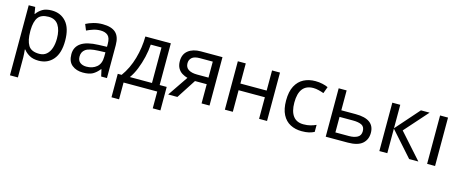

<svg xmlns="http://www.w3.org/2000/svg" viewBox="-44 -1180 4902 2054"><g transform="rotate(15 2407.0 -153.0)"><path d="M340 -546Q439 -546 499.5 -477Q560 -408 560 -269Q560 -132 499.5 -61Q439 10 339 10Q277 10 236.5 -13.5Q196 -37 173 -68H167Q169 -51 171 -25Q173 1 173 20V240H85V-536H157L169 -463H173Q197 -498 236 -522Q275 -546 340 -546ZM324 -472Q242 -472 208.5 -426Q175 -380 173 -286V-269Q173 -170 205.5 -116.5Q238 -63 326 -63Q375 -63 406.5 -90Q438 -117 453.5 -163.5Q469 -210 469 -270Q469 -362 433.5 -417Q398 -472 324 -472Z M903 -545Q1001 -545 1048 -502Q1095 -459 1095 -365V0H1031L1014 -76H1010Q975 -32 936.5 -11Q898 10 830 10Q757 10 709 -28.5Q661 -67 661 -149Q661 -229 724 -272.5Q787 -316 918 -320L1009 -323V-355Q1009 -422 980 -448Q951 -474 898 -474Q856 -474 818 -461.5Q780 -449 747 -433L720 -499Q755 -518 803 -531.5Q851 -545 903 -545ZM1008 -262 929 -259Q829 -255 790.5 -227Q752 -199 752 -148Q752 -103 779.5 -82Q807 -61 850 -61Q918 -61 963 -98.5Q1008 -136 1008 -214Z M1659 -536V-74H1737V186H1652V0H1279V186H1195V-74H1238Q1307 -169 1341.5 -290.5Q1376 -412 1377 -536ZM1574 -467H1455Q1451 -399 1434 -326.5Q1417 -254 1390.5 -188Q1364 -122 1329 -74H1574Z M1875 0H1773L1926 -225Q1895 -233 1866 -250.5Q1837 -268 1819 -299.5Q1801 -331 1801 -378Q1801 -455 1853 -495.5Q1905 -536 1991 -536H2231V0H2143V-213H2013ZM1886 -377Q1886 -331 1920.5 -308.5Q1955 -286 2017 -286H2143V-463H2000Q1939 -463 1912.5 -439Q1886 -415 1886 -377Z M2489 -536V-313H2780V-536H2868V0H2780V-239H2489V0H2401V-536Z M3253 10Q3182 10 3126.5 -19Q3071 -48 3039.5 -109Q3008 -170 3008 -265Q3008 -364 3041 -426Q3074 -488 3130.5 -517Q3187 -546 3259 -546Q3300 -546 3338 -537.5Q3376 -529 3400 -517L3373 -444Q3349 -453 3317 -461Q3285 -469 3257 -469Q3099 -469 3099 -266Q3099 -169 3137.5 -117.5Q3176 -66 3252 -66Q3296 -66 3329.5 -75Q3363 -84 3391 -97V-19Q3364 -5 3331.5 2.5Q3299 10 3253 10Z M3606 -316H3765Q3974 -316 3974 -164Q3974 -89 3923 -44.5Q3872 0 3761 0H3518V-536H3606ZM3886 -159Q3886 -208 3851.5 -225.5Q3817 -243 3755 -243H3606V-71H3757Q3813 -71 3849.5 -91Q3886 -111 3886 -159Z M4429 -536H4525L4296 -278L4544 0H4442L4200 -272V0H4112V-536H4200V-276Z M4729 0H4641V-536H4729Z"/></g></svg>

Font: Noto IKEA Latin
Style: Regular
Weight: 400
Designer: Monotype Design Team
Foundry: Monotype Imaging Inc.
Version: Version 1.0